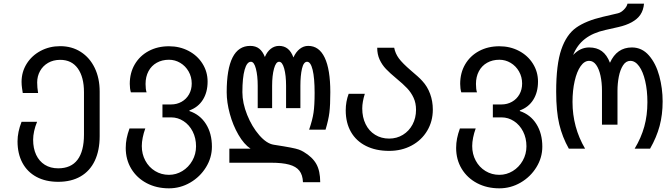

<svg xmlns="http://www.w3.org/2000/svg" viewBox="-20 -810 3640 1046"><path d="M75.5 -40Q75.5 -90.5 97.5 -146.5H182Q171.5 -121 166 -95.8Q160.5 -70.5 160.5 -49Q160.5 -1.5 177 33.5Q193.5 68.5 224.2 87.8Q255 107 297 107Q367 107 402.2 60.5Q437.5 14 437.5 -77V-308Q437.5 -390 404 -437Q370.5 -484 308 -484Q270.5 -484 242 -467.5Q213.5 -451 198 -422.8Q182.5 -394.5 182.5 -361Q182.5 -333 187.5 -303.5H104Q102.5 -313 100 -330Q97.5 -347 97.5 -364Q97.5 -418 125.2 -462.5Q153 -507 201.2 -532.8Q249.5 -558.5 308 -558.5Q371.5 -558.5 420.2 -527.2Q469 -496 496 -440Q523 -384 523 -311V-69Q523 9.5 496.5 65.5Q470 121.5 419.2 151Q368.5 180.5 297 180.5Q229 180.5 179 153.8Q129 127 102.2 77.2Q75.5 27.5 75.5 -40Z M665 -4Q665 -30.5 670 -55.8Q675 -81 685.5 -110H771.5Q762.5 -85.5 757.5 -60.5Q752.5 -35.5 752.5 -14.5Q752.5 29.5 771.8 65.2Q791 101 825 121.8Q859 142.5 900.5 142.5Q939.5 142.5 973.5 121.8Q1007.5 101 1027.8 65.2Q1048 29.5 1048 -13Q1048 -57.5 1029.8 -93.5Q1011.5 -129.5 980.2 -150Q949 -170.5 912.5 -170.5H865V-241H912.5Q943.5 -241 969.2 -255.5Q995 -270 1009.8 -296Q1024.5 -322 1024.5 -355Q1024.5 -391 1007.5 -420.8Q990.5 -450.5 962 -467.5Q933.5 -484.5 900.5 -484.5Q863 -484.5 834 -468.2Q805 -452 789 -422Q773 -392 773 -352.5Q773 -324 778.5 -307H693Q687 -327.5 687 -353Q687 -413 714.2 -459.5Q741.5 -506 790 -532Q838.5 -558 900.5 -558Q959 -558 1007.2 -532.8Q1055.5 -507.5 1083.2 -463.2Q1111 -419 1111 -365.5Q1111 -307.5 1085.2 -266.5Q1059.5 -225.5 1012 -208.5V-205Q1070 -185.5 1102.2 -134.2Q1134.5 -83 1134.5 -11Q1134.5 49 1102.2 101.2Q1070 153.5 1016.2 184.8Q962.5 216 900.5 216Q832.5 216 779 187.8Q725.5 159.5 695.2 109.5Q665 59.5 665 -4Z M1456 76.5H1229.5V0H1345Q1309 -24 1279 -75.8Q1249 -127.5 1232 -190Q1215 -252.5 1215 -307.5Q1215 -560 1343 -560Q1373 -560 1392.2 -544.8Q1411.5 -529.5 1423 -499.5Q1435 -528.5 1455.2 -544.2Q1475.5 -560 1500.5 -560Q1556 -560 1578.5 -497Q1592 -527 1613 -543.5Q1634 -560 1659 -560Q1718.5 -560 1749 -495.8Q1779.5 -431.5 1779.5 -308Q1779.5 -237 1774.5 -196.8Q1769.5 -156.5 1753.5 -103.5H1664Q1682.5 -157 1688.2 -196.8Q1694 -236.5 1694 -304Q1694 -385.5 1683.2 -429.5Q1672.5 -473.5 1653 -473.5Q1634 -473.5 1625.2 -436Q1616.5 -398.5 1616.5 -342.5V-221H1538.5V-342.5Q1538.5 -400 1528.2 -436.8Q1518 -473.5 1500.5 -473.5Q1483 -473.5 1472.8 -436Q1462.5 -398.5 1462.5 -342.5V-221H1384V-342.5Q1384 -397.5 1374.2 -435.5Q1364.5 -473.5 1347 -473.5Q1325 -473.5 1312.8 -430Q1300.5 -386.5 1300.5 -307.5Q1300.5 -249 1326.5 -184.2Q1352.5 -119.5 1392.5 -73.5Q1432.5 -27.5 1471.5 -21.5Q1533 -12 1563.8 -6Q1594.5 0 1607.8 4.8Q1621 9.5 1634.5 17.5Q1682.5 46 1703.5 83.8Q1724.5 121.5 1724.5 182.5H1630.5Q1629 143 1611 120Q1593 97 1555.5 86.8Q1518 76.5 1456 76.5Z M1863.5 -209Q1863.5 -256.5 1879.5 -299H1967.5Q1953.5 -254 1953.5 -219.5Q1953.5 -171 1971.8 -133.8Q1990 -96.5 2023.5 -75.8Q2057 -55 2100 -55Q2141.5 -55 2175 -75.5Q2208.5 -96 2227.5 -131.8Q2246.5 -167.5 2246.5 -212Q2246.5 -248.5 2233.2 -277.2Q2220 -306 2198 -329.2Q2176 -352.5 2139.5 -382.5Q2104.5 -411.5 2083 -434Q2061.5 -456.5 2048.2 -485.2Q2035 -514 2035 -550H2127.5Q2133.5 -518.5 2152.8 -492.2Q2172 -466 2219 -425.5Q2238 -409.5 2254.2 -395Q2270.5 -380.5 2281 -368.5Q2308.5 -339 2323.2 -298.8Q2338 -258.5 2338 -213Q2338 -149 2307.2 -97.5Q2276.5 -46 2222.2 -17Q2168 12 2100 12Q2027.5 12 1974 -14.8Q1920.5 -41.5 1892 -91.2Q1863.5 -141 1863.5 -209Z M2465 -4Q2465 -30.5 2470 -55.8Q2475 -81 2485.5 -110H2571.5Q2562.5 -85.5 2557.5 -60.5Q2552.5 -35.5 2552.5 -14.5Q2552.5 29.5 2571.8 65.2Q2591 101 2625 121.8Q2659 142.5 2700.5 142.5Q2739.5 142.5 2773.5 121.8Q2807.5 101 2827.8 65.2Q2848 29.5 2848 -13Q2848 -57.5 2829.8 -93.5Q2811.5 -129.5 2780.2 -150Q2749 -170.5 2712.5 -170.5H2665V-241H2712.5Q2743.5 -241 2769.2 -255.5Q2795 -270 2809.8 -296Q2824.5 -322 2824.5 -355Q2824.5 -391 2807.5 -420.8Q2790.5 -450.5 2762 -467.5Q2733.5 -484.5 2700.5 -484.5Q2663 -484.5 2634 -468.2Q2605 -452 2589 -422Q2573 -392 2573 -352.5Q2573 -324 2578.5 -307H2493Q2487 -327.5 2487 -353Q2487 -413 2514.2 -459.5Q2541.5 -506 2590 -532Q2638.5 -558 2700.5 -558Q2759 -558 2807.2 -532.8Q2855.5 -507.5 2883.2 -463.2Q2911 -419 2911 -365.5Q2911 -307.5 2885.2 -266.5Q2859.5 -225.5 2812 -208.5V-205Q2870 -185.5 2902.2 -134.2Q2934.5 -83 2934.5 -11Q2934.5 49 2902.2 101.2Q2870 153.5 2816.2 184.8Q2762.5 216 2700.5 216Q2632.5 216 2579 187.8Q2525.5 159.5 2495.2 109.5Q2465 59.5 2465 -4Z M3010 -311Q3010 -459 3038 -540.5Q3066 -622 3119.2 -659.5Q3172.5 -697 3264.5 -718.5L3346 -737.5Q3363 -741.5 3379 -757.5Q3395 -773.5 3398.5 -790H3488.5Q3485.5 -754.5 3468.5 -729.5Q3452.5 -706 3421.8 -689Q3391 -672 3348.5 -662.5L3277.5 -646.5Q3210 -631.5 3167 -598.2Q3124 -565 3102.5 -510.5Q3141 -551.5 3189.5 -551.5Q3231 -551.5 3258.8 -531.2Q3286.5 -511 3303 -468Q3340.5 -551.5 3422.5 -551.5Q3477.5 -551.5 3515.5 -507.8Q3553.5 -464 3571.8 -396.2Q3590 -328.5 3590 -257.5Q3590 -185 3573.5 -123.5Q3557 -62 3521.5 0H3437.5Q3473 -59 3490 -120.2Q3507 -181.5 3507 -253.5Q3507 -317 3495 -368.5Q3483 -420 3461.8 -449.2Q3440.5 -478.5 3414 -478.5Q3390 -478.5 3374.2 -454Q3358.5 -429.5 3351.2 -392.2Q3344 -355 3344 -316V-131H3259.5V-316Q3259.5 -360.5 3251.5 -397.5Q3243.5 -434.5 3227.8 -456.5Q3212 -478.5 3189.5 -478.5Q3163.5 -478.5 3143 -449.2Q3122.5 -420 3110.8 -368.8Q3099 -317.5 3099 -254.5Q3099 -117 3167.5 0H3079Q3043.5 -63 3026.8 -133Q3010 -203 3010 -311Z"/></svg>

Font: JuliaMono
Style: Regular
Weight: 400
Monospace: yes
Designer: cormullion
Foundry: corm
Version: Version 0.055; ttfautohint (v1.8.4)